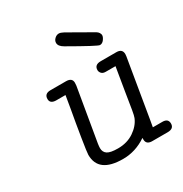

<svg xmlns="http://www.w3.org/2000/svg" viewBox="-152 -751 829 871"><g transform="rotate(-30 262.5 -315.5)"><path d="M83 -403Q83 -431 115 -431H196Q228 -431 228 -405Q228 -395 227 -390L180 -113Q178 -99 178 -91Q178 -70 193.5 -59.5Q209 -49 249 -49Q297 -49 332.5 -73Q368 -97 382 -131Q386 -141 390.5 -167.5Q395 -194 405 -257.5Q415 -321 425 -378H374Q359 -378 352 -386Q345 -394 345 -403Q345 -431 378 -431H460Q491 -431 491 -403Q491 -401 490.5 -397Q490 -393 490 -392L439 -87L433 -53H483Q513 -53 513 -27Q513 0 480 0H397Q368 -1 368 -27V-35Q311 4 245 4Q117 4 117 -91Q117 -103 128.5 -174.5Q140 -246 152 -312L163 -378H113Q83 -379 83 -403ZM244 -604Q244 -616 254 -625.5Q264 -635 276 -635Q285 -635 300 -627Q315 -619 419 -559Q420 -559 423.5 -556.5Q427 -554 429 -553Q431 -552 434 -549Q437 -546 438.5 -543.5Q440 -541 441.5 -537.5Q443 -534 443 -530Q443 -521 434 -508.5Q425 -496 412 -496Q401 -496 269 -572Q244 -586 244 -604Z"/></g></svg>

Font: CMU Typewriter Text
Style: LightOblique
Weight: 200
Italic angle: -9.46001°
Version: Version 0.7.0